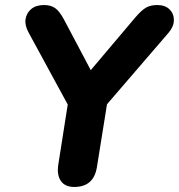

<svg xmlns="http://www.w3.org/2000/svg" viewBox="-20 -734 711 763"><path d="M275 9Q238 9 221.5 -15.5Q205 -40 212 -82L256 -362L274 -273L94 -604Q78 -633 81.5 -657.5Q85 -682 104 -698Q123 -714 155 -714Q182 -714 199.5 -701.5Q217 -689 235 -655L353 -432H321L518 -665Q542 -693 560 -703.5Q578 -714 605 -714Q636 -714 653.5 -697Q671 -680 671 -654.5Q671 -629 650 -604L365 -273L412 -362L365 -69Q352 9 275 9Z"/></svg>

Font: Nunito ExtraLight ExtraBold
Style: Italic
Weight: 800
Italic angle: -9°
Version: Version 3.602